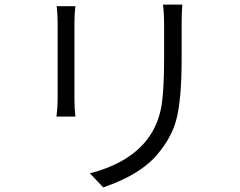

<svg xmlns="http://www.w3.org/2000/svg" viewBox="-20 -775 1040 833"><path d="M771 -755Q768 -721 768 -671V-516Q768 -341 744 -252Q723 -177 665 -108Q592 -18 428 38L370 -23Q527 -63 609 -158Q660 -219 677 -297Q692 -366 692 -519V-671Q692 -717 687 -755ZM307 -748Q303 -712 303 -677V-344Q303 -303 307 -269H225Q230 -307 230 -344V-677Q230 -712 226 -748Z"/></svg>

Font: Source Han Sans CN Normal
Style: Regular
Weight: 350
Designer: Ryoko NISHIZUKA 西塚涼子 (kana, bopomofo & ideographs); Paul D. Hunt (Latin, Greek & Cyrillic); Sandoll Communications 산돌커뮤니
Foundry: Adobe
Version: Version 2.004;hotconv 1.0.118;makeotfexe 2.5.65603